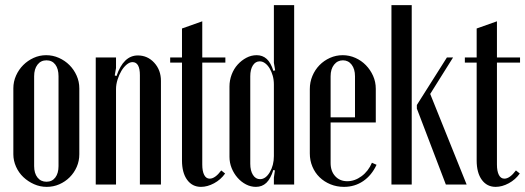

<svg xmlns="http://www.w3.org/2000/svg" viewBox="-20 -719 2046 748"><path d="M160 -504Q186 -504 209.5 -493.5Q233 -483 250.5 -465.5Q268 -448 278.5 -424.5Q289 -401 289 -375V-118Q289 -92 279 -69Q269 -46 251.5 -28.5Q234 -11 211 -1Q188 9 162 9Q136 9 112.5 -1.5Q89 -12 71 -29Q53 -46 42.5 -69.5Q32 -93 32 -118V-375Q32 -401 42.5 -424.5Q53 -448 70.5 -465.5Q88 -483 111 -493.5Q134 -504 160 -504ZM161 -484Q139 -484 126 -467Q113 -450 113 -422V-72Q113 -44 126 -27.5Q139 -11 161 -11Q183 -11 195.5 -27.5Q208 -44 208 -72V-422Q208 -451 195.5 -467.5Q183 -484 161 -484Z M434 -423Q461 -503 517 -503Q555 -503 581 -474.5Q607 -446 607 -404V0H525V-426Q525 -477 496 -477Q485 -477 473.5 -467.5Q462 -458 453 -443Q444 -428 438 -409Q432 -390 432 -372V0H353V-495H432V-454L427 -425Z M763 9Q729 9 709 -18.5Q689 -46 689 -94V-475H643V-495H689V-608L768 -636V-495H858V-475H768V-78Q768 -52 775.5 -37.5Q783 -23 797 -23Q818 -23 842 -55L857 -43Q840 -19 814 -5Q788 9 763 9Z M1051 -55 1045 -57Q1034 -22 1017.5 -6.5Q1001 9 977 9Q957 9 938.5 -0.5Q920 -10 905.5 -26.5Q891 -43 882.5 -64Q874 -85 874 -108V-382Q874 -406 882.5 -428.5Q891 -451 906 -467.5Q921 -484 940 -494Q959 -504 980 -504Q1003 -504 1019 -489.5Q1035 -475 1045 -443L1052 -445L1047 -474V-699H1126V0H1047V-27ZM1047 -390Q1047 -408 1042.5 -424Q1038 -440 1030.5 -452.5Q1023 -465 1013 -472.5Q1003 -480 992 -480Q975 -480 965 -464Q955 -448 955 -422V-81Q955 -54 965.5 -37.5Q976 -21 993 -21Q1015 -21 1031 -48Q1047 -75 1047 -111Z M1187 -372Q1187 -399 1197 -423Q1207 -447 1224.5 -465Q1242 -483 1265.5 -493.5Q1289 -504 1315 -504Q1341 -504 1364.5 -493.5Q1388 -483 1405.5 -465Q1423 -447 1433.5 -423.5Q1444 -400 1444 -373V-242H1268V-84Q1268 -52 1286 -32.5Q1304 -13 1333 -13Q1362 -13 1388.5 -32.5Q1415 -52 1429 -85L1447 -77Q1428 -36 1395 -13.5Q1362 9 1320 9Q1292 9 1267.5 -1Q1243 -11 1225 -28.5Q1207 -46 1197 -70Q1187 -94 1187 -121ZM1363 -262V-422Q1363 -450 1350 -467Q1337 -484 1316 -484Q1295 -484 1281.5 -467Q1268 -450 1268 -422V-262Z M1584 0H1505V-699H1584ZM1656 -353 1798 0H1717L1604 -296V-310L1721 -495H1745Z M1911 9Q1877 9 1857 -18.5Q1837 -46 1837 -94V-475H1791V-495H1837V-608L1916 -636V-495H2006V-475H1916V-78Q1916 -52 1923.5 -37.5Q1931 -23 1945 -23Q1966 -23 1990 -55L2005 -43Q1988 -19 1962 -5Q1936 9 1911 9Z"/></svg>

Font: Moniqa SemBd Narrow Heading
Style: Regular
Weight: 600
Width: 4
Designer: Rajesh Rajput
Foundry: Rajesh Rajput
Version: Version 1.000